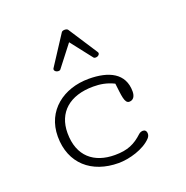

<svg xmlns="http://www.w3.org/2000/svg" viewBox="-119 -752 842 870"><g transform="rotate(-20 302.5 -317.5)"><path d="M283.7 -643.1C277.3 -643.1 271 -641.1 268.6 -637.2L178.7 -499C176.3 -496.6 175.3 -493.2 175.3 -490.7C175.3 -482.9 184.6 -476.6 193.4 -476.6C197.3 -476.6 202.1 -477.1 204.6 -481L283.7 -583L363.3 -481C365.7 -477.1 370.6 -476.6 374.5 -476.6C383.3 -476.6 392.6 -482.9 392.6 -490.7C392.6 -493.2 391.6 -496.6 389.2 -499L299.3 -637.2C296.9 -641.1 290 -643.1 283.7 -643.1ZM310.1 -397C189 -397 89.4 -323.7 89.4 -198.7C89.4 -68.8 178.2 8.3 308.6 8.3C359.4 8.3 432.6 -12.2 468.8 -51.3C474.6 -57.6 477.5 -64.9 477.5 -71.8C477.5 -85.9 469.7 -91.8 460.4 -91.8C454.1 -91.8 446.3 -89.4 440.4 -84C401.9 -48.3 366.7 -31.7 304.7 -31.7C205.6 -31.7 136.2 -85.4 136.2 -198.7C136.2 -297.4 203.1 -356.9 317.4 -356.9C350.1 -356.9 381.8 -352.1 416.5 -335C423.8 -275.4 425.3 -236.3 448.7 -236.3C468.8 -236.3 478 -253.4 478 -275.4C478 -363.3 406.7 -397 310.1 -397Z"/></g></svg>

Font: Cutive Mono
Style: Regular
Weight: 400
Monospace: yes
Designer: Vernon Adams
Foundry: Vernon Adams
Version: Version 1.002